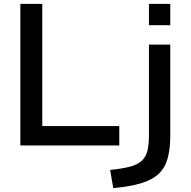

<svg xmlns="http://www.w3.org/2000/svg" viewBox="-20 -750 983 990"><path d="M85 0V-730H198V-100H595V0ZM548 126Q610 120 649.5 109.5Q689 99 710.5 79.5Q732 60 740 28Q748 -4 748 -53V-520H858V-53Q858 19 844 68Q830 117 797 147.5Q764 178 707 195Q650 212 564 220ZM748 -620V-730H858V-620Z"/></svg>

Font: M PLUS 1 Medium
Style: Regular
Weight: 500
Designer: Coji Morishita
Foundry: UNDERFOREST DESIGN
Version: Version 1.001